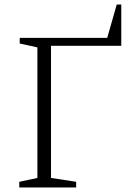

<svg xmlns="http://www.w3.org/2000/svg" viewBox="-20 -827 595 847"><path d="M65 0V-25L145 -42V-618L67 -635V-660H453L495 -807H515V-625H205V-42L316 -25V0Z"/></svg>

Font: Spectral SC ExtraLight
Style: Regular
Weight: 275
Designer: Jean-Baptiste Levee
Foundry: Production Type
Version: Version 2.001